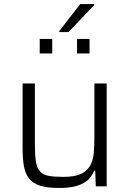

<svg xmlns="http://www.w3.org/2000/svg" viewBox="-20 -924 641 952"><path d="M92 0ZM455 0 452 -78H447Q440 -60 428 -44.5Q416 -29 395.5 -17Q375 -5 345 1.5Q315 8 272 8Q214 8 178.5 -3.5Q143 -15 124 -39Q105 -63 98.5 -100.5Q92 -138 92 -190V-510H153V-209Q153 -155 158 -123Q163 -91 178.5 -74Q194 -57 221.5 -52Q249 -47 294 -47Q350 -47 381 -61.5Q412 -76 427 -102.5Q442 -129 445 -165.5Q448 -202 448 -246V-510H509V0ZM177 -659ZM177 -659V-731H239V-659ZM362 -659V-731H424V-659ZM274 -765ZM274 -765V-770L378 -904H447V-899L320 -765Z"/></svg>

Font: Azeri Sans Light
Style: Regular
Weight: 300
Designer: Hector Gatti & Omnibus-Type (original fonts) / Cristiano Sobral (main changes and remastering)
Version: Version 1.000; ttfautohint (v1.6)